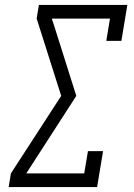

<svg xmlns="http://www.w3.org/2000/svg" viewBox="-20 -755 540 775"><path d="M15 0 24 -55 227 -368 128 -680 137 -735H494L470 -590H409L424 -680H189L197 -656L288 -368L86 -55H320L335 -145H396L372 0Z"/></svg>

Font: Iosevka Curly Slab LtObl
Style: Regular
Weight: 300
Italic angle: -9°
Monospace: yes
Designer: Belleve Invis
Foundry: Belleve Invis
Version: Version 11.0.0; ttfautohint (v1.8.3)